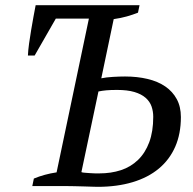

<svg xmlns="http://www.w3.org/2000/svg" viewBox="-20 -720 746 743"><path d="M520 -700 514 -671Q494 -663 471 -656.5Q448 -650 420 -646L372 -417Q391 -421 417.5 -422.5Q444 -424 464 -424Q511 -424 551 -414.5Q591 -405 619.5 -385.5Q648 -366 664 -336.5Q680 -307 680 -267Q680 -202 658 -152Q636 -102 594.5 -67.5Q553 -33 493 -15Q433 3 358 3Q353 3 338.5 2.5Q324 2 306 1.5Q288 1 268 0.5Q248 0 233 0H105L111 -29Q152 -46 199 -53L324 -648H196L114 -505H88Q89 -526 92.5 -551.5Q96 -577 100.5 -603.5Q105 -630 109.5 -655Q114 -680 118 -700ZM433 -372Q408 -372 391.5 -370.5Q375 -369 361 -366L295 -54Q299 -52 308.5 -51.5Q318 -51 328.5 -50Q339 -49 348.5 -49Q358 -49 364 -49Q410 -49 448 -61.5Q486 -74 514 -101Q542 -128 557.5 -169.5Q573 -211 573 -268Q573 -289 566.5 -308Q560 -327 543.5 -341.5Q527 -356 500 -364Q473 -372 433 -372Z"/></svg>

Font: PTSerifItalic
Style: Italic
Weight: 400
Italic angle: -12°
Designer: A.Korolkova, O.Umpeleva, V.Yefimov
Foundry: ParaType Ltd
Version: Version 1.000W OFL